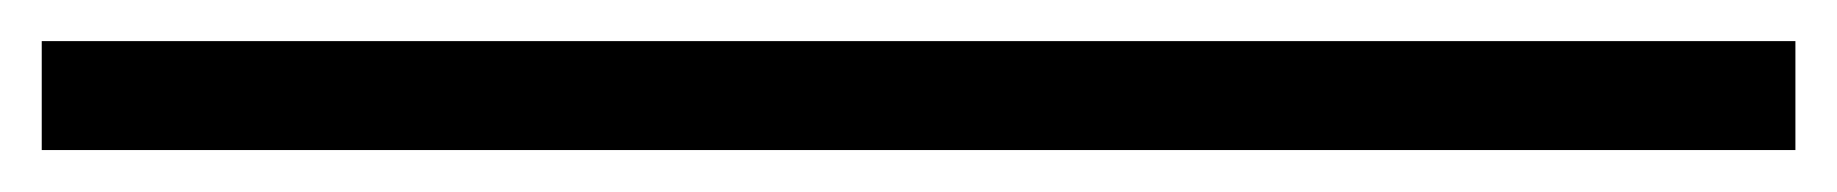

<svg xmlns="http://www.w3.org/2000/svg" viewBox="-20 78 880 92"><path d="M0 149.9V97.7H840.3V149.9Z"/></svg>

Font: Elstob 8pt
Style: Regular
Weight: 400
Designer: Peter S. Baker
Version: Version 1.015